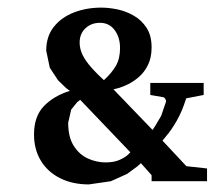

<svg xmlns="http://www.w3.org/2000/svg" viewBox="-20 -469 570 499"><path d="M518.1 2H374V-13.7L346.2 -44.9L336.9 -36.6L310.5 -17.1L268.1 2L210.9 10.3Q168.5 10.3 136.2 -5.9Q104 -22 86.2 -51.3Q68.4 -80.6 68.4 -119.6Q68.4 -166.5 94 -193.1Q119.6 -219.7 161.6 -232.9L152.3 -239.7L130.9 -260.3L109.4 -293L100.1 -337.4Q100.1 -374 119.6 -398.9Q139.2 -423.8 171.9 -436.5Q204.6 -449.2 243.2 -449.2Q262.7 -449.2 285.2 -444.6Q307.6 -439.9 327.9 -428.2Q348.1 -416.5 361.1 -396.5Q374 -376.5 374 -345.7Q374 -319.3 364.7 -300.5Q355.5 -281.7 341.6 -269.5Q327.6 -257.3 313.2 -250.2Q298.8 -243.2 288.1 -240.2Q277.3 -237.3 274.9 -236.8L376.5 -131.3L383.3 -141.6L398.9 -168L411.6 -205.1Q412.1 -208 409.4 -212.2Q406.7 -216.3 404.8 -216.3L370.6 -222.2V-253.4H509.3V-222.2L463.9 -213.4Q453.1 -178.7 438.7 -154.1Q424.3 -129.4 413.1 -116.7L402.3 -103.5L464.4 -37.1L518.1 -31.2V2ZM292 -344.2Q292 -371.6 278.1 -390.6Q264.2 -409.7 239.7 -409.7Q217.3 -409.7 202.1 -395.5Q187 -381.3 187 -358.4Q187 -336.4 201.4 -314.2Q215.8 -292 250 -260.7Q270 -278.8 281 -297.6Q292 -316.4 292 -344.2ZM318.8 -73.2 188.5 -209.5 180.7 -203.6 165 -184.1 157.2 -149.9Q157.2 -112.3 171.9 -89.6Q186.5 -66.9 208.7 -56.9Q231 -46.9 254.4 -46.9Q276.4 -46.9 290.8 -53.5Q305.2 -60.1 312 -66.4Z"/></svg>

Font: MANDARAM
Style: Book
Weight: 400
Designer: CLT@C-DIT
Version: Version 1.28